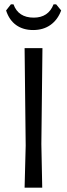

<svg xmlns="http://www.w3.org/2000/svg" viewBox="-20 -862 308 882"><path d="M174 0 170 -200 175 -641H93L98 -193L93 0ZM212 -747.5C234 -763.2 250.3 -785.3 261 -814L238 -842H226C210 -801.3 179.7 -781 135 -781C87.7 -781 56.7 -801.3 42 -842H30L8 -814C17.3 -784.7 32.7 -762.3 54 -747C75.3 -731.7 101.3 -724 132 -724C163.3 -724 190 -731.8 212 -747.5Z"/></svg>

Font: Alegreya Sans SC
Style: Regular
Weight: 400
Designer: Juan Pablo del Peral
Foundry: Huerta Tipografica
Version: Version 1.000;PS 001.000;hotconv 1.0.70;makeotf.lib2.5.58329